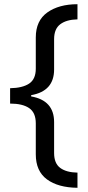

<svg xmlns="http://www.w3.org/2000/svg" viewBox="-20 -734 420 912"><path d="M348 158Q256 157 203 118Q150 79 150 -1V-148Q150 -199 118.5 -220.5Q87 -242 28 -242V-315Q87 -316 118.5 -337Q150 -358 150 -408V-556Q150 -636 205 -675Q260 -714 348 -714V-642Q296 -641 266.5 -619Q237 -597 237 -548V-404Q237 -301 128 -282V-276Q237 -257 237 -154V-7Q237 42 266 63.5Q295 85 348 86Z"/></svg>

Font: Noto Sans Tifinagh Adrar
Style: Regular
Weight: 400
Designer: JamraPatel
Foundry: JamraPatel LLC
Version: Version 2.006; ttfautohint (v1.8.4.7-5d5b)